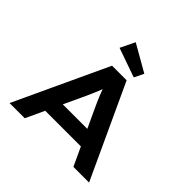

<svg xmlns="http://www.w3.org/2000/svg" viewBox="-227 -1148 1359 1359"><g transform="rotate(45 453.0 -468.0)"><path d="M55 0 381 -700H527L851 0H694L499 -420Q490 -440 481 -460.5Q472 -481 464 -502Q456 -523 448.5 -543.5Q441 -564 435 -585H468Q462 -563 454 -542Q446 -521 437.5 -500.5Q429 -480 420 -459.5Q411 -439 401 -417L207 0ZM204 -140 255 -260H646L675 -140ZM548 -750 329 -827 382 -936 583 -821Z"/></g></svg>

Font: Lexend Peta SemiBold
Style: Regular
Weight: 600
Designer: Bonnie Shaver-Troup, Thomas Jockin
Foundry: Lexend
Version: Version 1.007